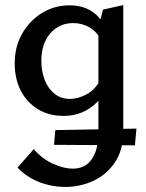

<svg xmlns="http://www.w3.org/2000/svg" viewBox="-20 -448 575 757"><path d="M238 289Q204 289 170 281Q136 273 105 256Q74 239 49 213L113 140Q147 179 189.5 198Q232 217 268 217Q297 217 319 202.5Q341 188 354.5 156Q368 124 368 72V-339L386 -410L466 -428V69Q466 144 432.5 193Q399 242 347 265.5Q295 289 238 289ZM231 9Q172 9 128.5 -18Q85 -45 61.5 -91.5Q38 -138 38 -198Q38 -264 67.5 -315.5Q97 -367 146 -397Q195 -427 254 -427Q292 -427 321 -414.5Q350 -402 371 -378Q392 -354 403 -320L379 -290Q361 -324 332 -340.5Q303 -357 269 -357Q232 -357 203.5 -338.5Q175 -320 159 -287Q143 -254 143 -209Q143 -166 156.5 -132Q170 -98 195.5 -78Q221 -58 256 -58Q286 -58 319.5 -75Q353 -92 377 -134L412 -115Q390 -73 363.5 -46Q337 -19 303.5 -5Q270 9 231 9ZM512 125 193 123 198 65 518 59Z"/></svg>

Font: Ysabeau Office SemiBold
Style: Regular
Weight: 600
Designer: Christian Thalmann (Catharsis Fonts)
Version: Version 2.001;gftools[0.9.30]; featfreeze: tnum,lnum,ss02